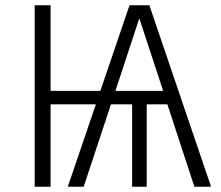

<svg xmlns="http://www.w3.org/2000/svg" viewBox="-20 -705 833 725"><path d="M777 0H714L612 -311H534V0H479V-311H399L296 0H236L342 -311H171V0H111V-685H171V-362H359L469 -685H544ZM596 -362 506 -636 416 -362Z"/></svg>

Font: Trujillo Light
Style: Regular
Weight: 300
Designer: Fira Sans original fonts by bBox Type GmbH, Carrois Corporate GbR, & Edenspiekermann AG / Changes by Cristiano Sobral
Foundry: Fira Sans original fonts by bBox Type GmbH, Carrois Corporate GbR, & Edenspiekermann AG / Changes by Cristiano Sobral
Version: Version 4.301;July 28, 2020;FontCreator 13.0.0.2655 64-bit